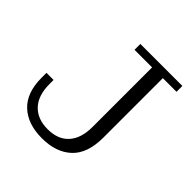

<svg xmlns="http://www.w3.org/2000/svg" viewBox="-184 -823 973 973"><g transform="rotate(45 302.5 -336.5)"><path d="M260 9Q158 9 100 -45.5Q42 -100 42 -207V-242H93V-213Q93 -131 134 -87.5Q175 -44 248 -44Q322 -44 361.5 -88Q401 -132 401 -213V-640H275V-682H576V-640H478V-214Q478 -100 419.5 -45.5Q361 9 260 9Z"/></g></svg>

Font: Montagu Slab 16pt Light
Style: Regular
Weight: 300
Designer: Florian Karsten
Foundry: Florian Karsten
Version: Version 1.000; ttfautohint (v1.8.3)